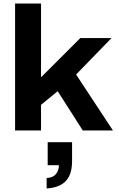

<svg xmlns="http://www.w3.org/2000/svg" viewBox="-20 -744 677 1095"><path d="M66 0V-724H214V-303L438 -527H616L414 -319L624 0H452L309 -224L214 -146V0ZM246 331V271Q281 270 298.5 249.5Q316 229 316 198H252V67H391V176Q391 228 374 261.5Q357 295 324.5 311.5Q292 328 246 331Z"/></svg>

Font: Archivo SemiExpanded
Style: Bold
Weight: 700
Width: 6
Designer: Hector Gatti
Foundry: Omnibus-Type
Version: Version 2.001